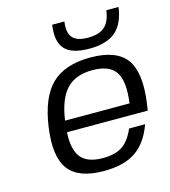

<svg xmlns="http://www.w3.org/2000/svg" viewBox="-107 -786 778 881"><g transform="rotate(-15 282.5 -345.0)"><path d="M160.2 -206.1Q155.3 -124.5 185.8 -86.7Q216.3 -48.8 290 -48.8Q348.1 -48.8 382.3 -71.5Q416.5 -94.2 439.9 -148.9H516.1Q486.3 -65.9 430.2 -28.1Q374 9.8 279.8 9.8Q158.7 9.8 112.3 -52Q65.9 -113.8 85 -250Q104 -386.7 167.2 -448.2Q230.5 -509.8 351.6 -509.8Q475.6 -509.8 522.2 -445.6Q568.8 -381.3 548.8 -238.8L543.9 -206.1ZM346.2 -451.2Q266.1 -451.2 222.9 -405.8Q179.7 -360.4 165.5 -259.8H471.7Q485.8 -362.3 456.3 -406.7Q426.8 -451.2 346.2 -451.2ZM537.6 -700.2Q526.4 -621.6 484.1 -585.7Q441.9 -549.8 359.4 -549.8Q276.4 -549.8 243.7 -585.7Q210.9 -621.6 222.2 -700.2H280.3Q272.9 -647.9 293.5 -624Q314 -600.1 366.2 -600.1Q419.4 -600.1 445.8 -623.5Q472.2 -647 479.5 -700.2Z"/></g></svg>

Font: Fivo Sans
Style: Italic
Weight: 400
Designer: Alexander Slobzheninov
Foundry: Alexander Slobzheninov
Version: 1.0